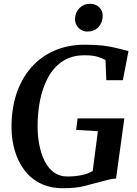

<svg xmlns="http://www.w3.org/2000/svg" viewBox="-20 -988 726 1016"><path d="M314.5 8Q244 8 192.5 -18.2Q141 -44.5 108 -89.2Q75 -134 58.5 -190Q42 -246 41 -306Q39.5 -407 66.2 -489Q93 -571 144.2 -629.8Q195.5 -688.5 267.8 -720Q340 -751.5 430 -751.5Q486.5 -751.5 524.5 -746.8Q562.5 -742 589 -735.5Q615.5 -729 635 -724Q641 -722.5 647.2 -721Q653.5 -719.5 660 -718L630 -563.5H542.5L538.5 -669.5Q520 -681 494.5 -688.2Q469 -695.5 427.5 -695.5Q359 -695.5 311.2 -663.8Q263.5 -632 234.2 -577.8Q205 -523.5 191.8 -456.5Q178.5 -389.5 179 -318.5Q179 -266.5 188.5 -219Q198 -171.5 217 -134.2Q236 -97 265.8 -75.5Q295.5 -54 337 -54Q375 -54 410.5 -61Q446 -68 470.5 -83L498 -293.5L383 -301L390.5 -361.5H638L594 -43Q579.5 -43 557.8 -38Q536 -33 514.5 -27Q474.5 -16 428 -4Q381.5 8 314.5 8ZM442 -821Q424.5 -821 409.2 -830Q394 -839 385.2 -854.5Q376.5 -870 377 -888.5Q378.5 -923 400.8 -945.5Q423 -968 456.5 -968Q486 -968 505 -949.5Q524 -931 523.5 -904Q523 -868.5 501 -844.8Q479 -821 442 -821Z"/></svg>

Font: Merriweather SemiBold
Style: Italic
Weight: 600
Italic angle: -7.8°
Version: Version 2.101